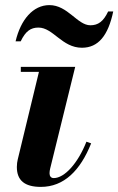

<svg xmlns="http://www.w3.org/2000/svg" viewBox="-20 -722 464 752"><path d="M130.5 -614C188.5 -614 222.5 -535 301 -535C365 -535 403.5 -582.5 423.5 -677H403.5C385 -637.5 364 -623 334 -623C283 -623 245.5 -702 173.5 -702C109.5 -702 61 -645 41 -560H61C80 -600 100.5 -614 130.5 -614ZM337 -160.5 318.5 -167C285 -82 232.5 -24.5 190.5 -24.5C179 -24.5 174 -33 174 -43.5C174 -49 175 -56 176.5 -62L274.5 -460H61.5V-440.5H132.5L49.5 -97.5C47.5 -90.5 46 -78 46 -68C46 -15 77 10 140 10C230.5 10 294.5 -54 337 -160.5Z"/></svg>

Font: Bodoni* 11pt
Style: Bold Italic
Weight: 700
Italic angle: -13°
Version: Version 2.3